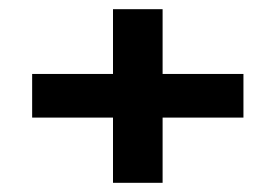

<svg xmlns="http://www.w3.org/2000/svg" viewBox="-20 -479 600 418"><path d="M50 -318H510V-223H50ZM334 -459V-81H226V-459Z"/></svg>

Font: Syne
Style: Bold
Weight: 700
Designer: Lucas Descroix
Foundry: Bonjour Monde
Version: Version 2.200